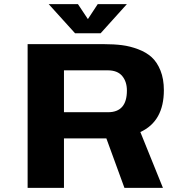

<svg xmlns="http://www.w3.org/2000/svg" viewBox="-20 -915 890 935"><path d="M598 -895 470 -753H345.5L217 -895H359.5L408 -822L456 -895ZM485 -241H291.5V0H114.5V-700H487Q535.5 -700 574.5 -695Q613.5 -690 652.8 -675.2Q692 -660.5 718.5 -636.5Q745 -612.5 761.5 -571.5Q778 -530.5 778 -476Q778 -324.5 663.5 -272L773.5 0H586L498 -241ZM291.5 -572.5V-368.5H506Q598 -368.5 598 -474Q598 -517.5 575 -545Q552 -572.5 504.5 -572.5Z"/></svg>

Font: League Mono Wide
Style: Bold
Weight: 700
Width: 8
Designer: Tyler Finck
Foundry: The League of Moveable Type / Tyler Finck
Version: Version 2.210